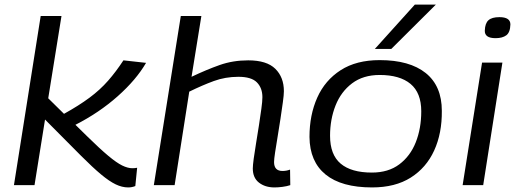

<svg xmlns="http://www.w3.org/2000/svg" viewBox="-20 -810 2262 840"><path d="M41 0 158 -740H249L191 -380L260 -312Q325 -348 371.5 -382.5Q418 -417 453 -457Q488 -497 520 -546L619 -535Q576 -461 495 -389Q414 -317 310 -264L362 -213Q417 -159 453.5 -128.5Q490 -98 514.5 -86Q539 -74 559 -74Q564 -74 569.5 -74.5Q575 -75 580 -76L572 4Q557 10 541 10Q514 10 486 -3.5Q458 -17 422 -47Q386 -77 335 -128L177 -287L131 0Z M1179 -101Q1179 -62 1216 -62Q1233 -62 1249 -68L1250 0Q1235 5 1216 7.5Q1197 10 1181 10Q1140 10 1113 -11Q1086 -32 1086 -73Q1086 -86 1090 -116Q1094 -146 1100.5 -184.5Q1107 -223 1113 -262.5Q1119 -302 1123.5 -334.5Q1128 -367 1128 -385Q1128 -425 1104 -449.5Q1080 -474 1023 -474Q966 -474 915.5 -455.5Q865 -437 808 -409L744 0H653L771 -740H861L818 -474Q883 -505 941 -525.5Q999 -546 1066 -546Q1147 -546 1184.5 -509Q1222 -472 1222 -411Q1222 -395 1217.5 -362.5Q1213 -330 1207 -290Q1201 -250 1194.5 -211.5Q1188 -173 1183.5 -143Q1179 -113 1179 -101Z M1608 10Q1474 10 1404.5 -46.5Q1335 -103 1334 -211Q1334 -307 1368 -383Q1402 -459 1470.5 -503Q1539 -547 1641 -547Q1772 -547 1842.5 -490.5Q1913 -434 1913 -325Q1914 -227 1879.5 -151.5Q1845 -76 1777 -33Q1709 10 1608 10ZM1607 -55Q1679 -55 1727 -91Q1775 -127 1799 -187.5Q1823 -248 1823 -323Q1823 -404 1776 -443Q1729 -482 1641 -482Q1569 -482 1520.5 -445.5Q1472 -409 1448 -348.5Q1424 -288 1424 -216Q1424 -133 1470.5 -94Q1517 -55 1607 -55ZM1620 -596 1795 -790H1887L1692 -596Z M2165 -735Q2213 -735 2213 -703Q2212 -668 2195 -655.5Q2178 -643 2148 -643Q2100 -643 2101 -676Q2102 -708 2117 -721.5Q2132 -735 2165 -735ZM2004 0 2089 -536H2178L2094 0Z"/></svg>

Font: Georama Extended
Style: Italic
Weight: 400
Width: 7
Italic angle: -9°
Designer: Jean-Baptiste Levee
Foundry: Production Type
Version: Version 1.000